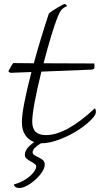

<svg xmlns="http://www.w3.org/2000/svg" viewBox="-20 -710 502 965"><path d="M462 -149Q462 -141 459 -135Q456 -129 449 -120Q423 -89 376.5 -58.5Q330 -28 279 -9Q228 10 190 10H186Q144 35 144 55Q144 63 150.5 68Q157 73 170 79Q187 87 196 95Q205 103 205 117Q205 139 182.5 167Q160 195 129.5 215Q99 235 77 235Q65 235 57.5 229.5Q50 224 50 217Q83 208 108.5 191.5Q134 175 148 157Q162 139 162 127Q162 120 156 115Q150 110 137 103Q121 94 113 87Q105 80 105 67Q105 37 152 4Q124 -6 107 -31Q90 -56 90 -96Q90 -163 138 -348L32 -344Q30 -345 26.5 -347.5Q23 -350 22 -352Q25 -357 33 -372Q41 -387 47 -393L150 -392Q183 -514 226 -643Q244 -657 272 -673.5Q300 -690 306 -690Q315 -686 317 -679Q299 -672 289 -660.5Q279 -649 269 -623Q240 -549 199 -392L454 -391L455 -375Q455 -367 452 -364Q449 -361 438 -360Q424 -359 188 -350Q142 -162 142 -99Q142 -64 159 -47.5Q176 -31 211 -31Q313 -31 457 -166Q462 -159 462 -149Z"/></svg>

Font: Charmonman
Style: Regular
Weight: 400
Designer: Ekaluck Peanpanawate
Foundry: Cadson Demak Co.,Ltd.
Version: Version 1.000; ttfautohint (v1.6)